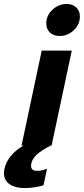

<svg xmlns="http://www.w3.org/2000/svg" viewBox="-100 -736 424 971"><path d="M304 -653Q304 -612 273 -583Q242 -554 202 -554Q171 -554 152.5 -571.5Q134 -589 134 -617Q134 -658 165.5 -687Q197 -716 237 -716Q267 -716 285.5 -698.5Q304 -681 304 -653ZM111 -480H263L161 0H157Q111 23 87 45Q63 67 58 92Q57 95 57 102Q57 128 87 128Q113 128 138 117L120 201Q76 215 23 215Q-23 215 -51.5 195.5Q-80 176 -80 140Q-80 134 -78 120Q-70 82 -44 51.5Q-18 21 19 0H9Z"/></svg>

Font: Prompt SemiBold
Style: Italic
Weight: 600
Italic angle: -12°
Designer: Katatrad Team
Foundry: CadsonDemak
Version: Version 1.001